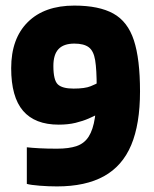

<svg xmlns="http://www.w3.org/2000/svg" viewBox="-20 -657 551 687"><path d="M481 -330Q481 -213 449.5 -138Q418 -63 352 -26.5Q286 10 184 10Q154 10 122 7.5Q90 5 76 1V-130Q93 -128 120.5 -126.5Q148 -125 184 -125Q227 -125 254.5 -134.5Q282 -144 297.5 -168.5Q313 -193 319.5 -235.5Q326 -278 326 -344Q326 -408 320.5 -441.5Q315 -475 297.5 -488Q280 -501 246 -501Q208 -501 189.5 -481.5Q171 -462 171 -421Q171 -370 187 -355Q203 -340 243 -340Q284 -340 304.5 -348.5Q325 -357 333 -362V-250Q318 -242 297.5 -233Q277 -224 250.5 -217.5Q224 -211 190 -211Q105 -211 62.5 -260.5Q20 -310 20 -413Q20 -519 79.5 -578Q139 -637 246 -637Q334 -637 385.5 -608.5Q437 -580 459 -513Q481 -446 481 -330Z"/></svg>

Font: Blinker
Style: Regular
Weight: 400
Designer: Juergen Huber
Foundry: supertype
Version: 1.017